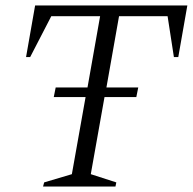

<svg xmlns="http://www.w3.org/2000/svg" viewBox="-20 -680 703 700"><path d="M176 -326 183 -361H299L345 -621H167L90 -472H75L108 -660H663L630 -472H614L591 -621H414L368 -361H484L477 -326H361L311 -45L404 -15L401 0H137L141 -15L242 -45L292 -326Z"/></svg>

Font: Spectral Light
Style: Italic
Weight: 300
Italic angle: -10°
Designer: Jean-Baptiste Levee
Foundry: Production Type
Version: Version 2.001